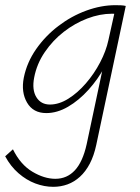

<svg xmlns="http://www.w3.org/2000/svg" viewBox="-61 -433 541 742"><path d="M145 289Q110 289 75.5 276Q41 263 10.5 236.5Q-20 210 -41 171L-11 144Q18 203 64 230.5Q110 258 153 258Q198 258 228.5 225Q259 192 274 124L347 -220L383 -277Q371 -226 344.5 -176.5Q318 -127 281 -86Q244 -45 202 -20.5Q160 4 118 4Q67 4 43.5 -36.5Q20 -77 31 -133Q43 -192 78.5 -243Q114 -294 164.5 -332.5Q215 -371 272.5 -392Q330 -413 385 -413Q398 -413 407.5 -412.5Q417 -412 425 -410L311 127Q302 169 286 199.5Q270 230 248 250Q226 270 200 279.5Q174 289 145 289ZM132 -29Q167 -29 203 -51.5Q239 -74 271 -111Q303 -148 326 -192Q349 -236 358 -278L384 -395L401 -378Q394 -379 388 -379.5Q382 -380 372 -380Q325 -380 276.5 -361.5Q228 -343 185.5 -310Q143 -277 112 -231.5Q81 -186 71 -133Q62 -86 79.5 -57.5Q97 -29 132 -29Z"/></svg>

Font: Ysabeau Infant ExtraLight
Style: Italic
Weight: 250
Italic angle: -12°
Designer: Christian Thalmann (Catharsis Fonts)
Version: Version 2.001;gftools[0.9.30]; featfreeze: ss01,ss02,lnum